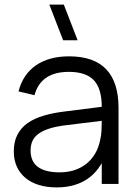

<svg xmlns="http://www.w3.org/2000/svg" viewBox="-20 -800 596 835"><path d="M194.5 -780H257.5L317.5 -625H254.5ZM280.5 -555Q495.5 -555 495.5 -330.5V0H422.5V-91Q393.5 -39 344 -12Q294.5 15 226.5 15Q183 15 148.5 4.2Q114 -6.5 90 -26.8Q66 -47 53 -76Q40 -105 40 -141.5Q40 -184 55.8 -214.2Q71.5 -244.5 100.2 -264.8Q129 -285 169.8 -297Q210.5 -309 260 -315L422.5 -335.5Q422.5 -415 388 -451.2Q353.5 -487.5 279.5 -487.5Q157.5 -487.5 130 -386L60.5 -402.5Q79.5 -476.5 136.2 -515.8Q193 -555 280.5 -555ZM267 -255.5Q226 -250.5 196.8 -241.5Q167.5 -232.5 148.8 -219.2Q130 -206 121.5 -187.8Q113 -169.5 113 -145.5Q113 -50.5 239.5 -50.5Q274.5 -50.5 304 -60.2Q333.5 -70 356.2 -88.2Q379 -106.5 394 -132.5Q409 -158.5 415.5 -190.5Q420.5 -211 421.5 -233.8Q422.5 -256.5 422.5 -274.5Z"/></svg>

Font: Vela Sans
Style: Regular
Weight: 400
Designer: Principal design: Mikhail Sharanda - project Manrope.
Design modification: Ravid Balaliev
Foundry: Mikhail Sharanda
Version: Version 1.001